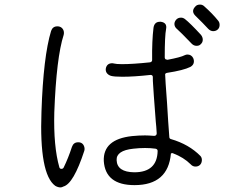

<svg xmlns="http://www.w3.org/2000/svg" viewBox="-20 -809 1040 838"><path d="M244 9Q233 9 221 2Q151 -49 161 -321Q169 -562 203 -674Q210 -694 230 -694Q236 -694 239 -693Q250 -690 255.5 -680Q261 -670 258 -657Q226 -558 217 -319Q213 -170 239 -79Q241 -72 248 -72Q255 -72 258 -78Q278 -119 294 -168Q301 -188 321 -188Q327 -188 330 -187Q341 -184 346 -173Q351 -162 348 -151Q301 -7 257 5Q250 9 244 9ZM567 -1Q440 -1 433 -106Q429 -201 556 -215Q586 -218 613 -218Q627 -218 653 -216Q658 -216 661 -219Q664 -222 664 -227Q662 -261 660 -277Q649 -420 648 -443Q647 -453 647 -473Q647 -477 644.5 -479.5Q642 -482 637 -482Q565 -474 514 -474Q478 -474 464 -478Q452 -482 446 -490.5Q440 -499 442 -511Q447 -533 470 -533Q474 -533 476 -532Q488 -529 512 -529Q560 -529 635 -537Q644 -539 644 -547Q643 -631 650 -688Q654 -714 678 -714H682Q710 -710 705 -683Q699 -653 699 -558Q699 -553 703 -550L711 -548Q769 -559 786 -568Q792 -571 798 -571Q815 -571 823 -556Q828 -545 825.5 -534.5Q823 -524 811 -517Q781 -502 709 -491Q699 -489 701 -481Q701 -470 703 -443.5Q705 -417 709 -360.5Q713 -304 714 -280Q718 -225 719 -211Q719 -204 726 -202Q805 -179 855 -128Q862 -120 861 -108Q860 -96 852.5 -89Q845 -82 833 -82Q821 -82 812 -92Q782 -122 735 -140L731 -141L726 -139Q714 -1 567 -1ZM562 -160Q487 -152 489 -110Q491 -58 566 -57Q666 -57 668 -150Q668 -158 659 -160Q638 -163 613 -163Q588 -163 562 -160ZM817 -618Q766 -671 753 -682Q743 -690 741.5 -701Q740 -712 748 -722Q756 -732 770 -732Q779 -732 787 -726Q810 -708 857 -657Q865 -647 865 -635.5Q865 -624 856 -616Q850 -609 838 -609Q826 -609 817 -618ZM889 -683Q867 -707 833 -740Q813 -760 832 -780Q839 -789 853 -789Q864 -789 872 -781Q907 -750 932 -719Q939 -711 938.5 -699Q938 -687 930 -680Q922 -673 910.5 -673Q899 -673 889 -683Z"/></svg>

Font: Shin Retro Maru Gothic Regular
Style: Regular
Weight: 400
Designer: Iose
Foundry: Typographish
Version: Version 1.002